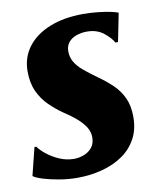

<svg xmlns="http://www.w3.org/2000/svg" viewBox="-71 -616 571 683"><g transform="rotate(-10 214.0 -275.0)"><path d="M380 -440H370.5Q361.5 -457.5 337.2 -476.8Q313 -496 277 -496Q257 -496 239.2 -489.8Q221.5 -483.5 210.8 -470.8Q200 -458 200 -438Q200 -417.5 209.8 -400.2Q219.5 -383 239.2 -366.2Q259 -349.5 287 -329.5Q315.5 -309.5 338.2 -287.8Q361 -266 374.2 -237.5Q387.5 -209 387.5 -168.5Q387.5 -123.5 369.2 -90Q351 -56.5 318.8 -34.2Q286.5 -12 244.2 -0.8Q202 10.5 154.5 10.5Q122.5 10.5 89.8 5Q57 -0.5 32 -8.2Q7 -16 -2.5 -23.5L22.5 -124H29Q38 -111 57.2 -95.5Q76.5 -80 101.8 -69Q127 -58 154.5 -58Q172.5 -58 190.2 -64.8Q208 -71.5 219.5 -85.8Q231 -100 231 -122Q231 -142.5 220.2 -159.5Q209.5 -176.5 190 -193.5Q170.5 -210.5 142 -229Q118.5 -245.5 96 -267.5Q73.5 -289.5 59.2 -320.2Q45 -351 45 -393Q45 -443 73.5 -480.8Q102 -518.5 153.8 -539.2Q205.5 -560 275 -560Q301 -560 327.2 -557.2Q353.5 -554.5 373.2 -550.2Q393 -546 400.5 -542.5Z"/></g></svg>

Font: Merriweather 36pt Black
Style: Italic
Weight: 900
Italic angle: -7.8°
Version: Version 2.101